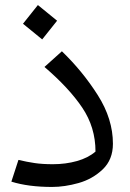

<svg xmlns="http://www.w3.org/2000/svg" viewBox="-20 -726 514 760"><path d="M25 -7 53 -93Q87 -85 117.5 -80.5Q148 -76 189 -76Q240 -76 284.5 -88.5Q329 -101 358 -126Q358 -222 305.5 -300Q253 -378 156 -461L225 -523Q307 -444 367 -349.5Q427 -255 427 -157Q427 -94 386.5 -55.5Q346 -17 291 -1.5Q236 14 186 14Q92 14 25 -7ZM71 -632 130 -706 206 -644 147 -570Z"/></svg>

Font: FiraGO Book
Style: Italic
Weight: 350
Italic angle: -8°
Designer: bBox Type GmbH
Foundry: bBox Type GmbH
Version: Version 1.001